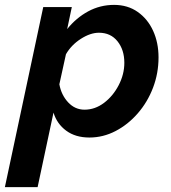

<svg xmlns="http://www.w3.org/2000/svg" viewBox="-70 -553 702 786"><path d="M107 -524H224L205 -434Q242 -480 291 -506.5Q340 -533 397 -533Q453 -533 494 -504Q535 -475 557 -426.5Q579 -378 579 -318Q579 -253 556.5 -194Q534 -135 494 -89Q454 -43 403 -16.5Q352 10 296 10Q239 10 201 -18Q163 -46 149 -92L84 213H-50ZM276 -104Q319 -104 356 -132Q393 -160 416 -204.5Q439 -249 439 -296Q439 -349 411 -384Q383 -419 335 -419Q300 -419 261 -394Q222 -369 200 -331L173 -208Q181 -164 209 -134Q237 -104 276 -104Z"/></svg>

Font: Raleway
Style: Bold Italic
Weight: 700
Italic angle: -12°
Designer: Matt McInerney, Pablo Impallari, Rodrigo Fuenzalida
Foundry: Matt McInerney, Pablo Impallari, Rodrigo Fuenzalida
Version: Version 4.101;RELEASE